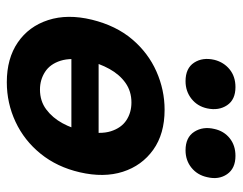

<svg xmlns="http://www.w3.org/2000/svg" viewBox="-92 -588 695 550"><g transform="rotate(90 255.0 -313.5)"><path d="M216 14Q148 14 102 -17.5Q56 -49 38 -104.5Q20 -160 37 -230Q54 -299 93 -345Q132 -391 185 -414.5Q238 -438 295 -438Q364 -438 409.5 -405.5Q455 -373 472.5 -318.5Q490 -264 474 -195Q459 -130 421 -83Q383 -36 329.5 -11Q276 14 216 14ZM237 -81Q270 -81 294 -99Q318 -117 333.5 -145.5Q349 -174 356 -207Q366 -254 356.5 -284Q347 -314 325 -328.5Q303 -343 274 -343Q242 -343 218 -326Q194 -309 178 -280Q162 -251 154 -216Q145 -170 154.5 -140Q164 -110 186.5 -95.5Q209 -81 237 -81ZM114 -171 131 -249H396L379 -171ZM213 -498Q176 -498 160 -522.5Q144 -547 152 -581Q159 -608 179.5 -624.5Q200 -641 230 -641Q266 -641 282 -617Q298 -593 291 -560Q285 -532 263.5 -515Q242 -498 213 -498ZM411 -498Q374 -498 358 -523Q342 -548 350 -581Q356 -608 376.5 -624.5Q397 -641 427 -641Q463 -641 479.5 -617Q496 -593 488 -560Q482 -532 461 -515Q440 -498 411 -498Z"/></g></svg>

Font: Ysabeau Office ExtraBold
Style: Italic
Weight: 800
Italic angle: -12°
Designer: Christian Thalmann (Catharsis Fonts)
Version: Version 2.001;gftools[0.9.30]; featfreeze: tnum,lnum,ss02